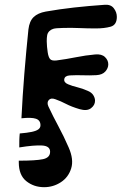

<svg xmlns="http://www.w3.org/2000/svg" viewBox="-20 -725 505 797"><path d="M58 -51Q58 -52 58 -53.2Q58 -54.5 58 -55.8Q58 -57 58 -58Q128.5 -58 158.2 -64.2Q188 -70.5 188 -95Q188 -119 154.8 -121Q121.5 -123 60 -113Q60 -128 60.2 -142.5Q60.5 -157 62 -171Q92.5 -173.5 111.5 -177.5Q130.5 -181.5 139.2 -188Q148 -194.5 148 -205Q148 -225.5 129.5 -232Q111 -238.5 69 -234Q73.5 -326.5 81 -418.8Q88.5 -511 98 -603Q102 -637 119.5 -654Q137 -671 170 -677Q227 -687 287.5 -693.8Q348 -700.5 413 -705Q439.5 -707.5 452.2 -691Q465 -674.5 465 -655Q465 -621.5 439.2 -614.2Q413.5 -607 378 -607Q343 -607 309.5 -608.5Q276 -610 242 -609Q210.5 -608.5 200.8 -605.2Q191 -602 185 -596Q177.5 -588.5 175.8 -578.5Q174 -568.5 174 -554Q174 -543 175.2 -531.2Q176.5 -519.5 178 -508Q181 -488 187.8 -480Q194.5 -472 214 -474Q256 -479.5 295.8 -487.5Q335.5 -495.5 375 -499Q402 -501.5 415.8 -488.2Q429.5 -475 429.5 -458Q429.5 -442 417.2 -428.2Q405 -414.5 380 -413Q352.5 -411.5 325.2 -412.5Q298 -413.5 270 -412Q249 -410.5 246.8 -396.5Q244.5 -382.5 263 -375Q281 -367.5 301.2 -362.8Q321.5 -358 344 -348Q360 -341.5 367.2 -330Q374.5 -318.5 374.5 -307Q374.5 -288.5 357.8 -275.8Q341 -263 310 -272Q276.5 -282 254.5 -293.5Q232.5 -305 210 -313Q191.5 -320 182.5 -309.8Q173.5 -299.5 181 -283Q200 -242.5 222.5 -200.8Q245 -159 265 -113Q287 -63 275.5 -26Q264 11 232.5 31.5Q201 52 163 52Q120.5 52 89.2 27Q58 2 58 -51ZM228 -654Q228 -654 228 -654Q228 -654 228 -654Q228 -654 228 -654Q228 -654 228 -654Q228 -654 228 -654Q228 -654 228 -654Q228 -654 228 -654Q228 -654 228 -654ZM283 -631Q283 -631 283 -631Q283 -631 283 -631Q283 -631 283 -631Q283 -631 283 -631Q283 -631 283 -631Q283 -631 283 -631Q283 -631 283 -631Q283 -631 283 -631ZM348 -638Q348 -638 348 -638Q348 -638 348 -638Q348 -638 348 -638Q348 -638 348 -638Q348 -638 348 -638Q348 -638 348 -638Q348 -638 348 -638Q348 -638 348 -638Z"/></svg>

Font: Kablammo
Style: Regular
Weight: 400
Designer: Travis Kochel, Lizy Gershenzon, Daria Petrova, Ethan Cohen
Foundry: Vectro Type Foundry
Version: Version 1.002